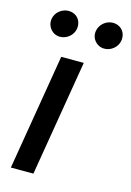

<svg xmlns="http://www.w3.org/2000/svg" viewBox="-116 -815 595 873"><g transform="rotate(15 181.5 -378.0)"><path d="M25.9 0H132.1L223 -545.5H116.8ZM29.8 -700.6C24.1 -664.4 51.1 -632.1 87 -632.1C120.4 -632.1 148.4 -657.7 153.1 -687.1C159.1 -725.9 133.9 -756 95.2 -756C65 -756 34.4 -732.6 29.8 -700.6ZM238.6 -700.6C232.2 -663.4 259.9 -632.1 295.8 -632.1C329.2 -632.1 357.2 -657.7 361.9 -687.1C367.9 -725.9 342.7 -756 304 -756C273.8 -756 244 -732.6 238.6 -700.6Z"/></g></svg>

Font: Margiela Sans Medium
Style: Italic
Weight: 500
Italic angle: -9.39999°
Designer: Stefan Endress, Andreas Faust
Version: Version 1.100;FEAKit 1.0